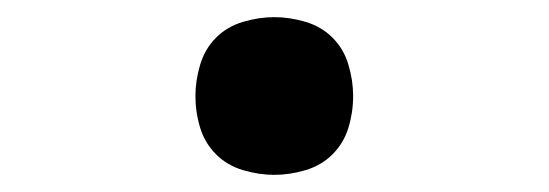

<svg xmlns="http://www.w3.org/2000/svg" viewBox="-20 -196 640 224"><path d="M300 8Q282 8 263.5 2.5Q245 -3 232 -16Q219 -29 213.5 -47Q208 -65 208 -84Q208 -102 213.5 -120.5Q219 -139 232 -152Q245 -165 263.5 -170.5Q282 -176 300 -176Q318 -176 336.5 -170.5Q355 -165 368 -152Q381 -139 386.5 -120.5Q392 -102 392 -84Q392 -65 386.5 -47Q381 -29 368 -16Q355 -3 336.5 2.5Q318 8 300 8Z"/></svg>

Font: Zed Mono Semibold Extended
Style: Regular
Weight: 600
Width: 7
Monospace: yes
Designer: Belleve Invis
Foundry: Belleve Invis
Version: Version 1.0.0; ttfautohint (v1.8.4)